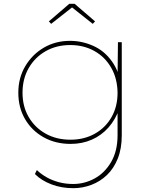

<svg xmlns="http://www.w3.org/2000/svg" viewBox="-20 -746 780 1006"><path d="M364 240Q302 240 249.5 220Q197 200 163 166L173 145Q196 167 224.5 183Q253 199 288 208.5Q323 218 363 218Q423 218 476 189Q529 160 562.5 102.5Q596 45 596 -38V-176L606 -178Q585 -119 548 -77.5Q511 -36 460.5 -14Q410 8 350 8Q271 8 209 -26.5Q147 -61 111.5 -121.5Q76 -182 76 -260Q76 -338 112.5 -399.5Q149 -461 210 -496.5Q271 -532 347 -532Q383 -532 417 -523.5Q451 -515 480.5 -500Q510 -485 534 -462Q558 -439 576 -410Q594 -381 604 -346L596 -349L598 -525H618V-37Q618 33 597 85Q576 137 540.5 171Q505 205 459 222.5Q413 240 364 240ZM349 -14Q421 -14 477 -45.5Q533 -77 564.5 -132.5Q596 -188 596 -260Q595 -334 563 -390.5Q531 -447 475 -478.5Q419 -510 348 -510Q276 -510 219.5 -478Q163 -446 130.5 -389.5Q98 -333 98 -260Q98 -188 130.5 -132.5Q163 -77 219.5 -45.5Q276 -14 349 -14ZM248 -621 236 -634 343 -726H371L478 -634L466 -621L350 -713H365Z"/></svg>

Font: Lexend Exa Thin
Style: Regular
Weight: 250
Designer: Bonnie Shaver-Troup, Thomas Jockin
Foundry: Lexend
Version: Version 1.007